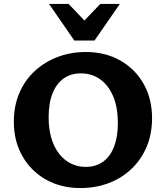

<svg xmlns="http://www.w3.org/2000/svg" viewBox="-20 -936 839 971"><path d="M387 15Q289 15 213 -27.5Q137 -70 93.5 -146Q50 -222 50 -320Q50 -401 78 -466Q106 -531 156 -577Q206 -623 272 -648Q338 -673 414 -673Q512 -673 587.5 -630.5Q663 -588 706 -512.5Q749 -437 749 -338Q749 -257 721 -192Q693 -127 643.5 -80.5Q594 -34 528.5 -9.5Q463 15 387 15ZM413 -92Q465 -92 501.5 -118.5Q538 -145 557 -194.5Q576 -244 576 -312Q576 -395 551.5 -451Q527 -507 485 -536Q443 -565 389 -565Q339 -565 302.5 -539.5Q266 -514 246 -464.5Q226 -415 226 -344Q226 -263 251 -206.5Q276 -150 318.5 -121Q361 -92 413 -92ZM356 -731 383 -807 487 -916H586L458 -731ZM356 -731 228 -916H327L432 -806L458 -731Z"/></svg>

Font: Ysabeau Office ExtraBold
Style: Regular
Weight: 800
Designer: Christian Thalmann (Catharsis Fonts)
Version: Version 2.001;gftools[0.9.30]; featfreeze: tnum,lnum,ss02